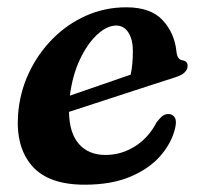

<svg xmlns="http://www.w3.org/2000/svg" viewBox="-20 -494 552 526"><path d="M460 -144Q451 -104 420.5 -68.2Q390 -32.5 337.8 -10.2Q285.5 12 212 12Q112.5 12 67.8 -39.5Q23 -91 29.5 -180Q34 -240.5 58.8 -293.5Q83.5 -346.5 123.8 -387.2Q164 -428 215.8 -451Q267.5 -474 326 -474Q393 -474 425.8 -438.5Q458.5 -403 463.5 -352Q466 -331 479 -329Q494 -327 494 -313.5Q494 -304 486 -295.8Q478 -287.5 456.5 -281Q434.5 -274 399 -262.5Q363.5 -251 322.2 -237.5Q281 -224 241 -211Q201 -198 169 -187.5Q170 -129 196.5 -99.2Q223 -69.5 269 -69.5Q312.5 -69.5 350 -93.2Q387.5 -117 409 -159Q419 -172 426.2 -177Q433.5 -182 442.5 -181.5Q452.5 -181.5 458.5 -172.5Q464.5 -163.5 460 -144ZM298.5 -424Q273 -424 246.2 -399.2Q219.5 -374.5 199 -331.2Q178.5 -288 171.5 -232Q210.5 -245.5 257 -261.5Q303.5 -277.5 338 -289.5Q344 -316.5 344 -355Q344 -385.5 331.8 -404.8Q319.5 -424 298.5 -424Z"/></svg>

Font: Fraunces 9pt SemiBold
Style: Italic
Weight: 600
Italic angle: -16°
Version: Version 1.000;[b76b70a41]